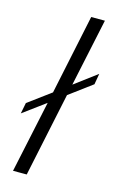

<svg xmlns="http://www.w3.org/2000/svg" viewBox="-121 -737 486 785"><g transform="rotate(15 122.0 -345.0)"><path d="M248 -428 151 -356 76 0H18L83 -305L-12 -235L-3 -281L93 -352L164 -690H222L161 -403L256 -474Z"/></g></svg>

Font: Decalotype Light Italic
Style: Regular
Weight: 300
Italic angle: -12°
Designer: Alfredo Marco Pradil
Foundry: Alfredo Marco Pradil
Version: Version 1.0